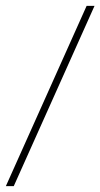

<svg xmlns="http://www.w3.org/2000/svg" viewBox="-33 -636 343 656"><path d="M-13 0 263 -616H290L14 0Z"/></svg>

Font: Petemoss
Style: Regular
Weight: 400
Designer: Robert E. Leuschke
Foundry: Robert E. Leuschke
Version: Version 1.010; ttfautohint (v1.8.3)